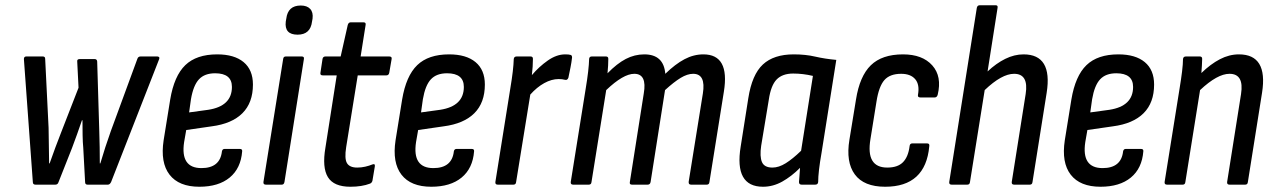

<svg xmlns="http://www.w3.org/2000/svg" viewBox="-20 -703 4852 731"><path d="M115 0Q105 0 105 -10L71 -478Q71 -488 80 -488H143Q152 -488 152 -479L165 -216Q166 -185 166 -148.5Q166 -112 167 -81H169Q180 -112 191 -142Q202 -172 214 -202L279 -369L274 -469Q273 -478 283 -478H341Q349 -478 350 -469L358 -203Q359 -173 359.5 -142.5Q360 -112 360 -81H362Q371 -112 381 -142.5Q391 -173 402 -204L503 -479Q506 -488 515 -488H579Q583 -488 585.5 -485.5Q588 -483 586 -478L403 -10Q398 0 391 0H313Q304 0 304 -10L297 -140Q295 -160 294.5 -188.5Q294 -217 294 -245H292Q283 -218 273.5 -192Q264 -166 254 -139L203 -10Q200 0 191 0Z M739 8Q661 8 625.5 -38Q590 -84 603 -169L628 -324Q643 -414 685.5 -455Q728 -496 807 -496Q872 -496 907.5 -466.5Q943 -437 943 -381Q943 -312 903 -272Q863 -232 786 -222L689 -208L681 -162Q666 -63 747 -63Q818 -63 825 -127Q827 -136 835 -136H893Q903 -136 902 -127Q897 -62 854.5 -27Q812 8 739 8ZM700 -275 773 -285Q863 -299 863 -372Q863 -424 799 -424Q759 -424 737.5 -401Q716 -378 707 -325Z M992 0Q982 0 983 -10L1058 -478Q1059 -488 1068 -488H1129Q1139 -488 1137 -478L1063 -10Q1061 0 1053 0ZM1113 -571Q1062 -571 1068 -621L1070 -632Q1076 -682 1125 -682Q1149 -682 1161 -669Q1173 -656 1170 -632L1168 -621Q1162 -571 1113 -571Z M1314 8Q1251 8 1228.5 -28.5Q1206 -65 1219 -141L1262 -416H1209Q1198 -416 1200 -426L1208 -479Q1210 -488 1219 -488H1277L1304 -608Q1307 -618 1315 -618H1364Q1374 -618 1372 -608L1353 -488H1462Q1473 -488 1471 -478L1462 -426Q1460 -416 1451 -416H1342L1298 -143Q1291 -99 1301 -82Q1311 -65 1340 -65Q1356 -65 1371 -68.5Q1386 -72 1398 -77Q1409 -81 1407 -69L1398 -15Q1396 -7 1389 -4Q1358 8 1314 8Z M1622 8Q1544 8 1508.5 -38Q1473 -84 1486 -169L1511 -324Q1526 -414 1568.5 -455Q1611 -496 1690 -496Q1755 -496 1790.5 -466.5Q1826 -437 1826 -381Q1826 -312 1786 -272Q1746 -232 1669 -222L1572 -208L1564 -162Q1549 -63 1630 -63Q1701 -63 1708 -127Q1710 -136 1718 -136H1776Q1786 -136 1785 -127Q1780 -62 1737.5 -27Q1695 8 1622 8ZM1583 -275 1656 -285Q1746 -299 1746 -372Q1746 -424 1682 -424Q1642 -424 1620.5 -401Q1599 -378 1590 -325Z M1875 0Q1865 0 1866 -10L1923 -367Q1935 -438 1936 -478Q1937 -488 1947 -488H2000Q2009 -488 2009 -479Q2009 -466 2008 -449.5Q2007 -433 2005 -417Q2032 -449 2065.5 -472.5Q2099 -496 2132 -496Q2139 -496 2144 -495.5Q2149 -495 2152 -494Q2158 -493 2158 -484Q2156 -466 2152 -446Q2148 -426 2144 -407Q2140 -397 2132 -399Q2120 -402 2107 -402Q2080 -402 2052 -386.5Q2024 -371 1999 -343L1945 -10Q1944 0 1935 0Z M2162 0Q2152 0 2153 -10L2210 -366Q2222 -438 2223 -479Q2224 -488 2233 -488H2287Q2296 -488 2296 -479Q2296 -455 2293 -424Q2329 -461 2362.5 -478.5Q2396 -496 2433 -496Q2507 -496 2513 -422Q2551 -459 2586 -477.5Q2621 -496 2658 -496Q2759 -496 2736 -354L2681 -10Q2680 0 2671 0H2611Q2601 0 2602 -11L2656 -347Q2668 -422 2619 -422Q2597 -422 2571.5 -406.5Q2546 -391 2512 -360L2457 -10Q2455 0 2446 0H2386Q2376 0 2378 -10L2431 -347Q2444 -422 2395 -422Q2353 -422 2288 -360L2232 -10Q2231 0 2222 0Z M2885 8Q2775 8 2800 -145L2829 -329Q2843 -419 2884.5 -457.5Q2926 -496 3002 -496Q3047 -496 3083.5 -487.5Q3120 -479 3164 -475L3108 -122Q3095 -48 3095 -10Q3094 0 3084 0H3032Q3022 0 3022 -10Q3023 -22 3024 -36Q3025 -50 3026 -64Q2993 -31 2958 -11.5Q2923 8 2885 8ZM2921 -65Q2945 -65 2971.5 -81.5Q2998 -98 3030 -129L3075 -414Q3037 -423 3000 -423Q2959 -423 2937 -400.5Q2915 -378 2907 -323L2878 -148Q2872 -107 2881 -86Q2890 -65 2921 -65Z M3350 8Q3269 8 3234.5 -39Q3200 -86 3214 -171L3239 -324Q3253 -413 3295.5 -454.5Q3338 -496 3418 -496Q3492 -496 3529.5 -454Q3567 -412 3550 -342Q3547 -332 3539 -332H3484Q3473 -332 3475 -342Q3482 -381 3464.5 -401.5Q3447 -422 3411 -422Q3368 -422 3347 -398Q3326 -374 3317 -316L3294 -173Q3276 -65 3358 -65Q3398 -65 3418 -85.5Q3438 -106 3443 -146Q3444 -157 3453 -157H3510Q3520 -157 3518 -146Q3504 8 3350 8Z M3603 0Q3593 0 3594 -10L3699 -673Q3701 -683 3710 -683H3771Q3780 -683 3778 -673L3740 -431Q3773 -462 3807.5 -479Q3842 -496 3877 -496Q3988 -496 3965 -350L3911 -10Q3910 0 3901 0H3841Q3831 0 3832 -10L3885 -345Q3897 -422 3841 -422Q3794 -422 3729 -360L3673 -10Q3672 0 3663 0Z M4170 8Q4092 8 4056.5 -38Q4021 -84 4034 -169L4059 -324Q4074 -414 4116.5 -455Q4159 -496 4238 -496Q4303 -496 4338.5 -466.5Q4374 -437 4374 -381Q4374 -312 4334 -272Q4294 -232 4217 -222L4120 -208L4112 -162Q4097 -63 4178 -63Q4249 -63 4256 -127Q4258 -136 4266 -136H4324Q4334 -136 4333 -127Q4328 -62 4285.5 -27Q4243 8 4170 8ZM4131 -275 4204 -285Q4294 -299 4294 -372Q4294 -424 4230 -424Q4190 -424 4168.5 -401Q4147 -378 4138 -325Z M4423 0Q4413 0 4414 -10L4471 -366Q4477 -402 4480.5 -431Q4484 -460 4484 -478Q4485 -488 4495 -488H4548Q4557 -488 4557 -479Q4557 -468 4556 -453.5Q4555 -439 4554 -425Q4589 -459 4624.5 -477.5Q4660 -496 4697 -496Q4808 -496 4785 -350L4731 -10Q4730 0 4721 0H4661Q4651 0 4652 -10L4705 -345Q4717 -422 4661 -422Q4615 -422 4549 -360L4493 -10Q4492 0 4483 0Z"/></svg>

Font: Sofia Sans Condensed Medium
Style: Italic
Weight: 500
Italic angle: -9°
Designer: Botio Nikoltchev, Ani Petrova
Foundry: lettersoup
Version: Version 4.101; ttfautohint (v1.8.4.7-5d5b)